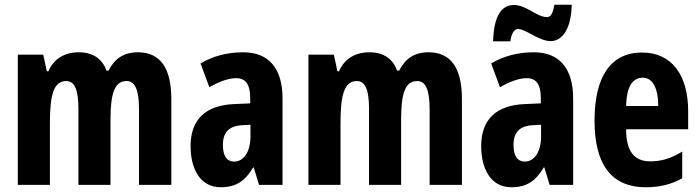

<svg xmlns="http://www.w3.org/2000/svg" viewBox="-20 -778 2947 808"><path d="M560 -558C501 -558 462 -531 437 -481H428C413 -525 376 -558 312 -558C252 -558 205 -530 184 -478H177L162 -548H55V0H190V-259C190 -377 205 -437 259 -437C294 -437 310 -400 310 -320V0H445V-274C445 -385 462 -437 513 -437C548 -437 565 -400 565 -319V0H701V-360C701 -493 654 -558 560 -558Z M1003 -558C935 -558 874 -541 824 -511L861 -411C907 -437 943 -449 974 -449C1015 -449 1033 -421 1033 -364V-343L965 -340C847 -335 782 -277 782 -163C782 -74 818 10 909 10C974 10 1012 -17 1045 -73H1048L1070 0H1169V-363C1169 -492 1110 -558 1003 -558ZM998 -251 1034 -253V-203C1034 -139 1005 -98 966 -98C935 -98 918 -121 918 -168C918 -221 944 -248 998 -251Z M1783 -558C1724 -558 1685 -531 1660 -481H1651C1636 -525 1599 -558 1535 -558C1475 -558 1428 -530 1407 -478H1400L1385 -548H1278V0H1413V-259C1413 -377 1428 -437 1482 -437C1517 -437 1533 -400 1533 -320V0H1668V-274C1668 -385 1685 -437 1736 -437C1771 -437 1788 -400 1788 -319V0H1924V-360C1924 -493 1877 -558 1783 -558Z M2055 -604H2128C2132 -641 2147 -656 2160 -656C2193 -656 2247 -605 2298 -605C2347 -605 2384 -658 2386 -758H2313C2307 -725 2300 -706 2282 -706C2239 -706 2196 -757 2142 -757C2070 -757 2057 -667 2055 -604ZM2226 -558C2158 -558 2097 -541 2047 -511L2084 -411C2130 -437 2166 -449 2197 -449C2238 -449 2256 -421 2256 -364V-343L2188 -340C2070 -335 2005 -277 2005 -163C2005 -74 2041 10 2132 10C2197 10 2235 -17 2268 -73H2271L2293 0H2392V-363C2392 -492 2333 -558 2226 -558ZM2221 -251 2257 -253V-203C2257 -139 2228 -98 2189 -98C2158 -98 2141 -121 2141 -168C2141 -221 2167 -248 2221 -251Z M2682 -557C2550 -557 2482 -455 2482 -271C2482 -96 2545 10 2698 10C2756 10 2806 -2 2851 -28V-140C2803 -111 2764 -99 2717 -99C2648 -99 2615 -142 2615 -234H2876V-310C2876 -462 2807 -557 2682 -557ZM2685 -451C2726 -451 2750 -408 2750 -332H2615C2617 -417 2644 -451 2685 -451Z"/></svg>

Font: Noto Sans Oriya ExtCond Bold
Style: Bold
Weight: 700
Width: 2
Designer: Amélie Bonet and Sol Matas
Foundry: Google LLC
Version: Version 2.006